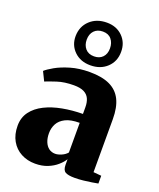

<svg xmlns="http://www.w3.org/2000/svg" viewBox="-152 -919 845 1022"><g transform="rotate(20 270.0 -408.0)"><path d="M171.5 11Q127 11 91.5 -8Q56 -27 35.8 -62.5Q15.5 -98 15.5 -147.5Q15.5 -194 40.5 -227.5Q65.5 -261 108.5 -282.5Q151.5 -304 206.2 -314.2Q261 -324.5 321 -325V-362Q321 -391 311.8 -411Q302.5 -431 281.5 -441.5Q260.5 -452 224.5 -452Q171 -452 130.5 -438.8Q90 -425.5 68 -416.5L43 -467.5Q57.5 -481 90.5 -499.8Q123.5 -518.5 171.8 -532.8Q220 -547 279.5 -547Q349.5 -547 393.5 -526.2Q437.5 -505.5 458.8 -462.8Q480 -420 480 -353V-53L525 -49V-5Q514 -3 492 0.8Q470 4.5 444.2 7.2Q418.5 10 395 10Q358 10 342.2 0.5Q326.5 -9 326.5 -39.5V-70.5Q316 -52.5 294.2 -33.2Q272.5 -14 241.8 -1.5Q211 11 171.5 11ZM254 -75Q269.5 -75 289.2 -83.5Q309 -92 321 -106.5V-274.5Q271 -274.5 241.5 -259.8Q212 -245 199 -220.8Q186 -196.5 186 -167Q186 -139 194.5 -118.2Q203 -97.5 218.2 -86.2Q233.5 -75 254 -75ZM268.5 -581.5Q212.5 -581.5 177.2 -615.8Q142 -650 142.5 -702Q143.5 -756.5 180.5 -791Q217.5 -825.5 275.5 -825.5Q330.5 -825.5 365 -791Q399.5 -756.5 399 -704.5Q399 -650.5 362.5 -616Q326 -581.5 268.5 -581.5ZM271 -633Q301.5 -633 319.2 -651.5Q337 -670 337 -701.5Q337 -732.5 320.2 -753Q303.5 -773.5 271.5 -773.5Q240.5 -773.5 222.5 -754.5Q204.5 -735.5 204.5 -703.5Q204.5 -673 221.8 -653Q239 -633 271 -633Z"/></g></svg>

Font: Merriweather 72pt Black
Style: Regular
Weight: 900
Version: Version 2.100